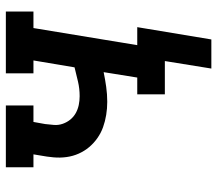

<svg xmlns="http://www.w3.org/2000/svg" viewBox="-62 -508 725 640"><g transform="rotate(-90 300.0 -187.5)"><path d="M392 155 417 0H306V-92H362L380 -204Q356 -199 331 -195.5Q306 -192 281 -192Q259 -192 237.5 -195.5Q216 -199 196.5 -206Q177 -213 160 -225Q143 -237 130 -252.5Q117 -268 108.5 -287Q100 -306 97 -327.5Q94 -349 96 -371Q98 -393 102 -414L106 -438H63V-530H269V-438H214L207 -399Q205 -384 204 -369Q203 -354 208 -340Q213 -326 222 -315Q231 -304 243.5 -297Q256 -290 270.5 -287Q285 -284 300 -284Q325 -284 348.5 -289.5Q372 -295 396 -301L419 -438H376V-530H582V-438H527L470 -92H530L489 155Z"/></g></svg>

Font: Iosevka Curly Slab SmBdExObl
Style: Regular
Weight: 600
Width: 7
Italic angle: -9°
Monospace: yes
Designer: Belleve Invis
Foundry: Belleve Invis
Version: Version 11.1.0; ttfautohint (v1.8.3)